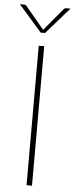

<svg xmlns="http://www.w3.org/2000/svg" viewBox="-61 -933 376 964"><g transform="rotate(5 126.5 -451.0)"><path d="M139 0H111.5V-703H139ZM254 -902.5 137.5 -769.5H115.5L-1 -902.5H19Q22 -902.5 25.8 -901.8Q29.5 -901 32.5 -897L124 -787.5L126.5 -784L129 -787.5L220.5 -897Q223.5 -901 227.2 -901.8Q231 -902.5 234 -902.5Z"/></g></svg>

Font: Lato 2
Style: Regular
Weight: 200
Designer: Lukasz Dziedzic with Adam Twardoch and Botio Nikoltchev
Foundry: tyPoland Lukasz Dziedzic
Version: Version 2.015; 2015-08-06; http://www.latofonts.com/